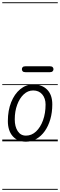

<svg xmlns="http://www.w3.org/2000/svg" viewBox="-25 -1250 531 1698"><path d="M204.5 3Q130 3 87.2 -45.8Q44.5 -94.5 44.5 -179.5Q44.5 -273 73.8 -346Q103 -419 153.8 -461Q204.5 -503 268.5 -503Q347.5 -503 392.5 -456.8Q437.5 -410.5 437.5 -327Q437.5 -255.5 420 -195.2Q402.5 -135 371 -90.5Q339.5 -46 297 -21.5Q254.5 3 204.5 3ZM105.5 -194Q105.5 -130.5 131.5 -90.5Q157.5 -50.5 204.5 -50.5Q254.5 -50.5 293.8 -87.2Q333 -124 355.5 -186.2Q378 -248.5 378 -325.5Q378 -380.5 348.5 -415.2Q319 -450 268.5 -450Q221.5 -450 184.8 -415.5Q148 -381 126.8 -323Q105.5 -265 105.5 -194ZM204.5 3Q130 3 87.2 -45.8Q44.5 -94.5 44.5 -179.5Q44.5 -273 73.8 -346Q103 -419 153.8 -461Q204.5 -503 268.5 -503Q347.5 -503 392.5 -456.8Q437.5 -410.5 437.5 -327Q437.5 -255.5 420 -195.2Q402.5 -135 371 -90.5Q339.5 -46 297 -21.5Q254.5 3 204.5 3ZM105.5 -194Q105.5 -130.5 131.5 -90.5Q157.5 -50.5 204.5 -50.5Q254.5 -50.5 293.8 -87.2Q333 -124 355.5 -186.2Q378 -248.5 378 -325.5Q378 -380.5 348.5 -415.2Q319 -450 268.5 -450Q221.5 -450 184.8 -415.5Q148 -381 126.8 -323Q105.5 -265 105.5 -194ZM201.5 -611.5Q183 -611.5 175.8 -619.2Q168.5 -627 168.5 -638Q168.5 -649 175.8 -656.5Q183 -664 201.5 -664H415Q433 -664 440.5 -656.5Q448 -649 448 -638Q448 -627.5 440.2 -619.5Q432.5 -611.5 415 -611.5ZM-5 420.5H486V428.5H-5ZM-5 -16H486V0H-5ZM-5 -505.5H486V-497.5H-5ZM-5 -1230H486V-1222H-5Z"/></svg>

Font: Edu VIC WA NT Pre Guide
Style: Regular
Weight: 400
Designer: Tina and Corey Anderson, Eben Sorkin, Mirko Velimirovic
Foundry: Google for Education
Version: Version 1.000